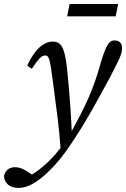

<svg xmlns="http://www.w3.org/2000/svg" viewBox="-102 -694 627 954"><path d="M-82.3 182.1C-79.4 215.5 -55 239.7 -10.9 239.7C47.1 239.7 104.9 196.8 170.5 126.3C211.8 81 239 39 265.1 -0.1C320.2 -82.9 362.1 -159.6 399.1 -226.3C437 -293.9 458.1 -335.1 479.1 -378C499.2 -418 504.5 -433.4 504.5 -458.7C504.5 -479 490.1 -493.2 466.9 -493.2C439.3 -493.2 424.2 -471.9 391.3 -356.9C357.4 -239.3 320.7 -163.8 246.5 -27.6C217.4 20.2 184.3 63.1 146.4 101.1C104.4 144.1 56.5 177.2 5.6 202.3L82.3 191.8L53.4 171.5C24.3 150.9 1.3 136.8 -27.9 136.8C-56.1 136.8 -77.2 152.9 -82.3 182.1ZM255.4 -21.8C251.2 -121 244.1 -229.1 231.1 -353.9C219.2 -466.1 198.2 -487.3 159.9 -487.3C117.7 -487.3 72.6 -453.2 33.2 -368.4L56.2 -352.2C91.8 -406.4 105.8 -418.3 122.6 -418.3C141.5 -418.3 146.5 -403.5 162.3 -276.5C179.5 -142.2 190.8 -73.6 199.1 45L255.4 -21.8ZM231.7 -612.8H472.9L485 -674.2H243.8L231.7 -612.8Z"/></svg>

Font: Source Serif Variable
Style: Italic
Weight: 389
Italic angle: -12°
Designer: Frank Grießhammer
Foundry: Adobe Systems Incorporated
Version: Version 3.001;hotconv 1.0.111;makeotfexe 2.5.65597